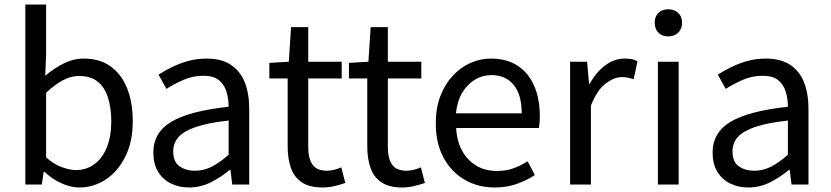

<svg xmlns="http://www.w3.org/2000/svg" viewBox="-20 -816 3675 849"><path d="M331 13Q294 13 253 -5Q212 -23 177 -56H173L165 0H92V-796H184V-578L180 -481Q217 -513 261 -535Q305 -557 351 -557Q421 -557 469 -522.5Q517 -488 542 -426Q567 -364 567 -280Q567 -188 533.5 -122Q500 -56 446.5 -21.5Q393 13 331 13ZM316 -64Q361 -64 396.5 -89.5Q432 -115 452 -163.5Q472 -212 472 -279Q472 -339 457.5 -384.5Q443 -430 412 -455Q381 -480 328 -480Q294 -480 258 -461Q222 -442 184 -406V-120Q219 -89 254.5 -76.5Q290 -64 316 -64Z M816 13Q771 13 735 -5Q699 -23 678.5 -57.5Q658 -92 658 -141Q658 -230 737.5 -277.5Q817 -325 991 -344Q991 -379 981.5 -410.5Q972 -442 948 -461.5Q924 -481 879 -481Q832 -481 790.5 -462.5Q749 -444 716 -423L681 -486Q706 -502 739 -518.5Q772 -535 811 -546Q850 -557 894 -557Q960 -557 1001.5 -529Q1043 -501 1062.5 -451.5Q1082 -402 1082 -334V0H1007L999 -65H996Q958 -33 912.5 -10Q867 13 816 13ZM842 -61Q881 -61 916.5 -79Q952 -97 991 -132V-283Q900 -273 846 -254.5Q792 -236 769 -209.5Q746 -183 746 -147Q746 -100 774 -80.5Q802 -61 842 -61Z M1406 13Q1349 13 1315 -9.5Q1281 -32 1266.5 -73Q1252 -114 1252 -168V-469H1171V-538L1257 -543L1267 -696H1343V-543H1491V-469H1343V-165Q1343 -116 1361.5 -88.5Q1380 -61 1427 -61Q1442 -61 1459 -65.5Q1476 -70 1489 -76L1507 -7Q1484 1 1458 7Q1432 13 1406 13Z M1758 13Q1701 13 1667 -9.5Q1633 -32 1618.5 -73Q1604 -114 1604 -168V-469H1523V-538L1609 -543L1619 -696H1695V-543H1843V-469H1695V-165Q1695 -116 1713.5 -88.5Q1732 -61 1779 -61Q1794 -61 1811 -65.5Q1828 -70 1841 -76L1859 -7Q1836 1 1810 7Q1784 13 1758 13Z M2167 13Q2094 13 2035 -21Q1976 -55 1941.5 -118.5Q1907 -182 1907 -271Q1907 -338 1927 -390.5Q1947 -443 1981.5 -480.5Q2016 -518 2060 -537.5Q2104 -557 2150 -557Q2220 -557 2268 -526Q2316 -495 2341.5 -437.5Q2367 -380 2367 -302Q2367 -287 2366 -274Q2365 -261 2363 -250H1997Q2000 -192 2023.5 -149.5Q2047 -107 2086 -83.5Q2125 -60 2177 -60Q2217 -60 2249.5 -71.5Q2282 -83 2313 -103L2345 -42Q2310 -19 2266 -3Q2222 13 2167 13ZM1996 -315H2287Q2287 -397 2251.5 -440.5Q2216 -484 2152 -484Q2114 -484 2080.5 -464Q2047 -444 2024.5 -407Q2002 -370 1996 -315Z M2501 0V-543H2576L2585 -444H2587Q2615 -496 2655.5 -526.5Q2696 -557 2741 -557Q2760 -557 2773.5 -554.5Q2787 -552 2799 -545L2782 -466Q2768 -470 2757 -472.5Q2746 -475 2729 -475Q2696 -475 2658 -446.5Q2620 -418 2593 -349V0Z M2889 0V-543H2981V0ZM2935 -655Q2908 -655 2891.5 -671.5Q2875 -688 2875 -716Q2875 -743 2891.5 -759Q2908 -775 2935 -775Q2962 -775 2979 -759Q2996 -743 2996 -716Q2996 -688 2979 -671.5Q2962 -655 2935 -655Z M3289 13Q3244 13 3208 -5Q3172 -23 3151.5 -57.5Q3131 -92 3131 -141Q3131 -230 3210.5 -277.5Q3290 -325 3464 -344Q3464 -379 3454.5 -410.5Q3445 -442 3421 -461.5Q3397 -481 3352 -481Q3305 -481 3263.5 -462.5Q3222 -444 3189 -423L3154 -486Q3179 -502 3212 -518.5Q3245 -535 3284 -546Q3323 -557 3367 -557Q3433 -557 3474.5 -529Q3516 -501 3535.5 -451.5Q3555 -402 3555 -334V0H3480L3472 -65H3469Q3431 -33 3385.5 -10Q3340 13 3289 13ZM3315 -61Q3354 -61 3389.5 -79Q3425 -97 3464 -132V-283Q3373 -273 3319 -254.5Q3265 -236 3242 -209.5Q3219 -183 3219 -147Q3219 -100 3247 -80.5Q3275 -61 3315 -61Z"/></svg>

Font: Noto Sans TC
Style: Regular
Weight: 400
Designer: Ryoko NISHIZUKA  (kana, bopomofo & ideographs); Paul D. Hunt (Latin, Greek & Cyrillic); Sandoll Communications , Soo-you
Foundry: Adobe
Version: Version 2.004-H2;hotconv 1.0.118;makeotfexe 2.5.65603